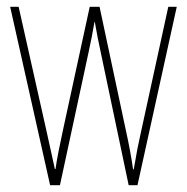

<svg xmlns="http://www.w3.org/2000/svg" viewBox="-20 -547 552 567"><path d="M278 -390 360 0H386L502 -527H477L395 -151C387 -115 385 -105 375 -47H373C368 -82 361 -120 353 -156L274 -527H245L166 -163C158 -126 147 -73 144 -48H142C134 -83 127 -118 118 -157L35 -527H10L128 0H157L241 -390C248 -421 254 -453 259 -482H260C265 -453 271 -422 278 -390Z"/></svg>

Font: Noto Sans Khmer UI ExtraCondensed Thin
Style: Regular
Weight: 100
Width: 2
Designer: Danh Hong and the Monotype Design Team
Foundry: Monotype Imaging Inc.
Version: Version 2.002